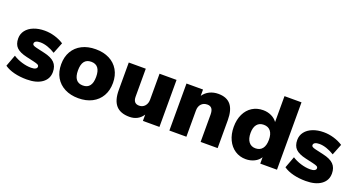

<svg xmlns="http://www.w3.org/2000/svg" viewBox="-45 -1292 3499 1888"><g transform="rotate(20 1705.0 -348.5)"><path d="M18 -51 63 -172Q103 -146 154 -130.5Q205 -115 252 -115Q281 -115 297 -123.5Q313 -132 313 -147Q313 -160 301.5 -167Q290 -174 255 -182L176 -200Q101 -217 68 -250Q35 -283 35 -344Q35 -391 63 -427.5Q91 -464 141.5 -484Q192 -504 256 -504Q309 -504 361.5 -488.5Q414 -473 457 -445L411 -329Q371 -354 330.5 -367.5Q290 -381 254 -381Q225 -381 209 -372Q193 -363 193 -346Q193 -336 203 -329.5Q213 -323 238 -317L321 -298Q399 -281 434 -245.5Q469 -210 469 -149Q469 -76 410.5 -34Q352 8 250 8Q179 8 119 -7Q59 -22 18 -51Z M519 -249Q519 -327 552.5 -384.5Q586 -442 647 -473Q708 -504 790 -504Q872 -504 933 -473Q994 -442 1027.5 -384.5Q1061 -327 1061 -249Q1061 -171 1027.5 -113Q994 -55 933 -23.5Q872 8 790 8Q709 8 647.5 -23.5Q586 -55 552.5 -113Q519 -171 519 -249ZM885 -249Q885 -373 790 -373Q695 -373 695 -249Q695 -125 790 -125Q885 -125 885 -249Z M1638 -492V0H1465V-66Q1442 -30 1406.5 -11Q1371 8 1325 8Q1230 8 1184 -44.5Q1138 -97 1138 -204V-492H1316V-200Q1316 -128 1378 -128Q1414 -128 1437 -154Q1460 -180 1460 -222V-492Z M2247 -292V0H2069V-284Q2069 -328 2053.5 -348Q2038 -368 2007 -368Q1967 -368 1943.5 -342.5Q1920 -317 1920 -274V0H1742V-492H1915V-426Q1941 -464 1982 -484Q2023 -504 2073 -504Q2161 -504 2204 -451.5Q2247 -399 2247 -292Z M2868 -705V0H2693V-67Q2672 -32 2631.5 -12Q2591 8 2542 8Q2479 8 2429.5 -24.5Q2380 -57 2352 -116Q2324 -175 2324 -251Q2324 -327 2351.5 -384.5Q2379 -442 2428.5 -473Q2478 -504 2542 -504Q2589 -504 2628.5 -485Q2668 -466 2690 -434V-705ZM2693 -249Q2693 -308 2668 -339.5Q2643 -371 2596 -371Q2550 -371 2525 -340Q2500 -309 2500 -251Q2500 -191 2525.5 -158Q2551 -125 2596 -125Q2643 -125 2668 -157Q2693 -189 2693 -249Z M2938 -51 2983 -172Q3023 -146 3074 -130.5Q3125 -115 3172 -115Q3201 -115 3217 -123.5Q3233 -132 3233 -147Q3233 -160 3221.5 -167Q3210 -174 3175 -182L3096 -200Q3021 -217 2988 -250Q2955 -283 2955 -344Q2955 -391 2983 -427.5Q3011 -464 3061.5 -484Q3112 -504 3176 -504Q3229 -504 3281.5 -488.5Q3334 -473 3377 -445L3331 -329Q3291 -354 3250.5 -367.5Q3210 -381 3174 -381Q3145 -381 3129 -372Q3113 -363 3113 -346Q3113 -336 3123 -329.5Q3133 -323 3158 -317L3241 -298Q3319 -281 3354 -245.5Q3389 -210 3389 -149Q3389 -76 3330.5 -34Q3272 8 3170 8Q3099 8 3039 -7Q2979 -22 2938 -51Z"/></g></svg>

Font: wassup Sans
Style: Black
Weight: 900
Version: Version 2.001